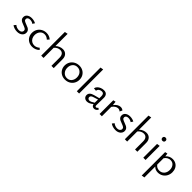

<svg xmlns="http://www.w3.org/2000/svg" viewBox="294 -2235 4041 4041"><g transform="rotate(45 2314.5 -214.0)"><path d="M33 -41 71 -87Q92 -68 122.5 -56.5Q153 -45 186 -45Q224 -45 247.5 -64Q271 -83 271 -112Q271 -142 248 -157.5Q225 -173 177 -190Q139 -203 114.5 -215.5Q90 -228 73.5 -249.5Q57 -271 57 -305Q57 -359 98 -389Q139 -419 201 -419Q234 -419 267 -411Q300 -403 324 -389L292 -340Q275 -355 250 -363Q225 -371 198 -371Q163 -371 143 -355.5Q123 -340 123 -314Q123 -286 145.5 -271.5Q168 -257 215 -240Q255 -226 279 -213.5Q303 -201 320.5 -178.5Q338 -156 338 -121Q338 -67 295.5 -31Q253 5 182 5Q137 5 97.5 -8Q58 -21 33 -41Z M420 -201Q420 -263 449 -312.5Q478 -362 528.5 -390.5Q579 -419 641 -419Q724 -419 785 -366L744 -321Q693 -369 633 -369Q570 -369 531.5 -322.5Q493 -276 493 -208Q493 -161 512.5 -124Q532 -87 566 -67Q600 -47 642 -47Q673 -47 703 -59.5Q733 -72 758 -95L791 -61Q758 -27 716 -11Q674 5 630 5Q570 5 522 -21.5Q474 -48 447 -95Q420 -142 420 -201Z M1270 -263V0H1202V-240Q1202 -301 1175 -334.5Q1148 -368 1098 -368Q1063 -368 1028 -351.5Q993 -335 967 -301V0H898V-704L967 -717V-353Q1000 -386 1042 -403Q1084 -420 1126 -420Q1191 -420 1230.5 -378Q1270 -336 1270 -263Z M1393 -202Q1393 -264 1422 -313.5Q1451 -363 1502.5 -391.5Q1554 -420 1618 -420Q1678 -420 1726 -393Q1774 -366 1801 -319Q1828 -272 1828 -213Q1828 -151 1799 -101Q1770 -51 1719.5 -23Q1669 5 1605 5Q1544 5 1496 -22Q1448 -49 1420.5 -96Q1393 -143 1393 -202ZM1755 -206Q1755 -279 1713.5 -324Q1672 -369 1609 -369Q1544 -369 1505 -324Q1466 -279 1466 -210Q1466 -137 1508 -91.5Q1550 -46 1614 -46Q1679 -46 1717 -92Q1755 -138 1755 -206Z M1958 -705 2026 -716V0H1958Z M2558 -52Q2544 -26 2521.5 -10.5Q2499 5 2471 5Q2442 5 2423 -11Q2404 -27 2398 -58Q2361 -27 2327.5 -11Q2294 5 2261 5Q2216 5 2187.5 -20.5Q2159 -46 2159 -88Q2159 -170 2274 -199L2397 -231L2398 -289Q2399 -371 2335 -371Q2299 -371 2270 -351.5Q2241 -332 2235 -292L2169 -298Q2174 -332 2200.5 -360Q2227 -388 2266.5 -404Q2306 -420 2349 -420Q2405 -420 2432.5 -388Q2460 -356 2459 -298L2456 -82Q2456 -46 2482 -46Q2494 -46 2505.5 -53.5Q2517 -61 2526 -75ZM2284 -47Q2305 -47 2331.5 -59Q2358 -71 2395 -95L2397 -192L2290 -158Q2229 -139 2229 -98Q2229 -74 2244.5 -60.5Q2260 -47 2284 -47Z M2923 -391 2895 -334Q2868 -361 2828 -361Q2795 -361 2762 -339.5Q2729 -318 2703 -279V0H2635V-408L2691 -420L2701 -331Q2732 -373 2770 -396.5Q2808 -420 2846 -420Q2894 -420 2923 -391Z M2959 -41 2997 -87Q3018 -68 3048.5 -56.5Q3079 -45 3112 -45Q3150 -45 3173.5 -64Q3197 -83 3197 -112Q3197 -142 3174 -157.5Q3151 -173 3103 -190Q3065 -203 3040.5 -215.5Q3016 -228 2999.5 -249.5Q2983 -271 2983 -305Q2983 -359 3024 -389Q3065 -419 3127 -419Q3160 -419 3193 -411Q3226 -403 3250 -389L3218 -340Q3201 -355 3176 -363Q3151 -371 3124 -371Q3089 -371 3069 -355.5Q3049 -340 3049 -314Q3049 -286 3071.5 -271.5Q3094 -257 3141 -240Q3181 -226 3205 -213.5Q3229 -201 3246.5 -178.5Q3264 -156 3264 -121Q3264 -67 3221.5 -31Q3179 5 3108 5Q3063 5 3023.5 -8Q2984 -21 2959 -41Z M3759 -263V0H3691V-240Q3691 -301 3664 -334.5Q3637 -368 3587 -368Q3552 -368 3517 -351.5Q3482 -335 3456 -301V0H3387V-704L3456 -717V-353Q3489 -386 3531 -403Q3573 -420 3615 -420Q3680 -420 3719.5 -378Q3759 -336 3759 -263Z M3936 -409 4004 -420V0H3936ZM3921 -583Q3921 -605 3934.5 -618Q3948 -631 3970 -631Q3992 -631 4005.5 -618Q4019 -605 4019 -583Q4019 -561 4005.5 -548Q3992 -535 3970 -535Q3948 -535 3934.5 -548Q3921 -561 3921 -583Z M4587 -217Q4587 -154 4559 -103Q4531 -52 4482 -23Q4433 6 4373 6Q4293 6 4246 -47V278L4178 289V-408L4234 -420L4243 -348Q4304 -419 4396 -419Q4453 -419 4496.5 -393Q4540 -367 4563.5 -321Q4587 -275 4587 -217ZM4514 -212Q4514 -281 4477.5 -326Q4441 -371 4379 -371Q4342 -371 4307 -352.5Q4272 -334 4246 -294V-105Q4267 -75 4297.5 -60Q4328 -45 4365 -45Q4431 -45 4472.5 -91Q4514 -137 4514 -212Z"/></g></svg>

Font: Ysabeau
Style: Regular
Weight: 400
Designer: Christian Thalmann (Catharsis Fonts)
Version: Version 0.003